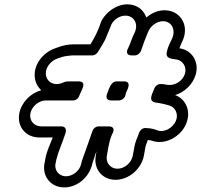

<svg xmlns="http://www.w3.org/2000/svg" viewBox="-20 -752 907 866"><path d="M678 -290C705 -287 728 -281 744 -276C769 -269 788 -239 772 -204C759 -176 721 -151 687 -165C677 -169 660 -174 644 -174H642C625 -178 609 -165 605 -146C600 -132 590 -113 586 -89L579 -50C573 -18 542 9 510 9C478 9 456 -18 462 -50L469 -89C473 -110 479 -134 487 -149C487 -149 507 -182 469 -182H425C413 -182 401 -173 397 -161C381 -113 370 -86 355 -42L349 -25L346 -12C339 19 306 45 274 43C244 41 223 14 231 -18C231 -19 232 -19 232 -20L234 -32C244 -72 261 -106 276 -153C279 -163 279 -182 256 -182H166C134 -182 111 -208 117 -240C123 -272 155 -299 187 -299H310C326 -299 336 -312 340 -326C345 -337 348 -344 352 -353C353 -356 368 -385 334 -385H292C282 -385 274 -384 268 -381L258 -377C219 -363 193 -386 188 -409C180 -445 209 -476 234 -486L245 -490C266 -498 280 -500 305 -502H396C406 -502 417 -509 422 -518C434 -539 451 -561 462 -592C469 -608 477 -627 482 -641C495 -667 529 -689 562 -679C588 -671 605 -640 586 -602C574 -579 568 -554 558 -535C558 -535 538 -502 576 -502H588C600 -502 612 -512 616 -523C625 -550 635 -577 645 -601L651 -614C663 -640 698 -664 731 -654C757 -646 772 -615 757 -580L752 -569C743 -551 735 -534 732 -515C727 -489 751 -487 774 -484C802 -481 824 -452 814 -419C804 -388 772 -366 739 -369C726 -370 721 -373 704 -373C691 -373 680 -363 676 -353C668 -331 651 -304 671 -293C679 -289 678 -290 678 -290ZM184 -33 182 -21C167 39 206 90 263 93C323 97 380 51 395 -8L398 -19L403 -34C407 -46 410 -57 415 -70L412 -50C401 10 441 59 501 59C561 59 618 10 629 -50L636 -89C638 -98 642 -108 647 -121C652 -120 656 -119 663 -118C724 -95 794 -136 818 -190C846 -253 815 -307 770 -323C813 -336 849 -372 862 -413C881 -475 843 -527 790 -534H789C792 -541 795 -549 798 -556L803 -567C833 -632 799 -687 753 -701C712 -714 670 -699 640 -673C631 -699 611 -720 584 -728C522 -747 459 -702 436 -654C436 -653 435 -652 435 -651C423 -615 409 -586 388 -552H313C285 -552 263 -547 234 -536L223 -532C176 -514 124 -458 139 -391C143 -374 152 -358 166 -345C118 -332 76 -290 67 -240C56 -180 97 -132 157 -132H218C207 -103 190 -70 184 -33ZM538 -385H506C480 -385 471 -349 463 -329C461 -323 453 -299 482 -299H516C528 -299 541 -308 545 -320L548 -333C554 -347 577 -385 538 -385Z"/></svg>

Font: Blanket
Style: BlkOutlineObl
Weight: 900
Foundry: Cannot Into Space Fonts
Version: Version 0.9